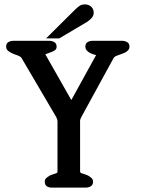

<svg xmlns="http://www.w3.org/2000/svg" viewBox="-20 -855 681 875"><path d="M378 -756 250 -680H190L321 -810Q335 -824 344.5 -829.5Q354 -835 366 -835Q384 -835 395.5 -824.5Q407 -814 407 -797Q407 -784 398.5 -774Q390 -764 378 -756ZM418 -604 407 -607Q390 -612 379.5 -621Q369 -630 369 -642Q369 -657 379 -663Q389 -669 401 -669H537Q549 -669 559.5 -663Q570 -657 570 -642Q570 -630 559 -621.5Q548 -613 531 -608Q521 -605 509 -600Q501 -596 498 -591L353 -326Q347 -315 345.5 -309Q344 -303 345 -300V-74Q345 -68 351.5 -65.5Q358 -63 366 -61Q372 -59 378 -56.5Q384 -54 389 -50Q394 -47 399 -41.5Q404 -36 404 -27Q404 -12 393.5 -6Q383 0 371 0H215Q202 0 193 -6.5Q184 -13 184 -27Q184 -38 192 -44.5Q200 -51 209 -56Q212 -57 214.5 -58Q217 -59 220 -60Q228 -63 235 -65Q242 -67 242 -73V-301Q242 -306 240 -312.5Q238 -319 233 -327L78 -591Q74 -597 63 -601.5Q52 -606 45 -608Q29 -614 18.5 -622Q8 -630 8 -642Q8 -657 18 -663Q28 -669 40 -669H205Q217 -669 227.5 -663Q238 -657 238 -642Q238 -631 229.5 -625.5Q221 -620 212 -617Q209 -616 206 -615Q203 -614 199 -612L187 -608Q187 -606 188 -605L305 -399Z"/></svg>

Font: Jura
Style: Bold
Weight: 700
Designer: Ed Merritt
Foundry: Ten by Twenty
Version: Version 1.007